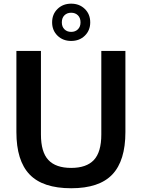

<svg xmlns="http://www.w3.org/2000/svg" viewBox="-20 -1018 774 1048"><path d="M368.5 9.5Q213.5 9.5 141.5 -65.8Q69.5 -141 69.5 -297V-740H203.5V-284Q203.5 -188 244 -144.8Q284.5 -101.5 368.5 -101.5Q452 -101.5 492.5 -144.8Q533 -188 533 -284V-740H664.5V-297Q664.5 -141 593.2 -65.8Q522 9.5 368.5 9.5ZM368.5 -794.5Q323.5 -794.5 294 -823.2Q264.5 -852 264.5 -896Q264.5 -940.5 294 -969.2Q323.5 -998 368.5 -998Q413.5 -998 443 -969.2Q472.5 -940.5 472.5 -896Q472.5 -852 443 -823.2Q413.5 -794.5 368.5 -794.5ZM368.5 -844Q391 -844 405.2 -858Q419.5 -872 419.5 -896Q419.5 -920.5 405.2 -934.5Q391 -948.5 368.5 -948.5Q346 -948.5 331.8 -934.5Q317.5 -920.5 317.5 -896Q317.5 -872 331.8 -858Q346 -844 368.5 -844Z"/></svg>

Font: Encode Sans SmBold
Style: Regular
Weight: 600
Designer: Multiple Designers
Foundry: Impallari Type
Version: Version 3.002; ttfautohint (v1.8.3) -l 8 -r 50 -G 200 -x 14 